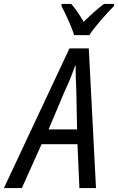

<svg xmlns="http://www.w3.org/2000/svg" viewBox="-79 -964 605 984"><path d="M301 -784H379C404 -825 473 -901 505 -933L506 -944H454C423 -921 387 -889 350 -852C327 -891 304 -924 286 -944H237L236 -933C256 -896 288 -827 301 -784ZM170 -301 254 -500C276 -546 293 -590 306 -627H309C308 -591 310 -543 312 -502L316 -301ZM-59 0H33L134 -225H318L328 0H413L376 -716H277Z"/></svg>

Font: Noto Sans Display SemiCondensed
Style: Italic
Weight: 400
Width: 4
Italic angle: -12°
Designer: Monotype Design Team
Foundry: Monotype Imaging Inc.
Version: Version 1.900